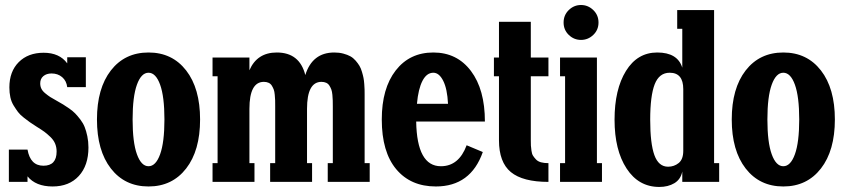

<svg xmlns="http://www.w3.org/2000/svg" viewBox="-20 -720 3346 760"><path d="M205.1 -320.8Q220.7 -312 229.7 -306.6Q238.8 -301.3 253.7 -290.8Q268.6 -280.3 277.6 -271Q286.6 -261.7 297.9 -247.1Q309.1 -232.4 315.2 -217Q321.3 -201.7 325.7 -180.7Q330.1 -159.7 330.1 -136.2Q330.1 -64.9 292 -23.4Q253.9 18.1 188 18.1Q121.6 18.1 88.9 -22V0H15.1V-127.9H88.9Q100.1 -64 151.9 -64Q204.1 -64 204.1 -120.1Q204.1 -137.2 198.2 -151.4Q192.4 -165.5 179.4 -178Q166.5 -190.4 155.5 -198.5Q144.5 -206.5 124 -219.2Q106.4 -230.5 98.4 -236.1Q90.3 -241.7 74.7 -253.9Q59.1 -266.1 51.3 -276.6Q43.5 -287.1 34.2 -302Q24.9 -316.9 21 -335Q17.1 -353 17.1 -374Q17.1 -437 54.2 -474.1Q91.3 -511.2 152.8 -511.2Q215.3 -511.2 246.1 -469.2V-493.2H319.8V-375H246.1Q243.2 -399.9 226.1 -414.6Q209 -429.2 184.1 -429.2Q164.1 -429.2 151.6 -418.7Q139.2 -408.2 139.2 -390.1Q139.2 -378.4 143.8 -368.9Q148.4 -359.4 159.2 -350.6Q169.9 -341.8 179 -335.9Q188 -330.1 205.1 -320.8Z M716.8 -53Q661.6 18.1 567.9 18.1Q474.1 18.1 418.9 -53Q363.8 -124 363.8 -247.1Q363.8 -370.1 418.9 -441.2Q474.1 -512.2 567.9 -512.2Q661.6 -512.2 716.8 -441.2Q772 -370.1 772 -247.1Q772 -124 716.8 -53ZM522 -109.4Q539.1 -62 567.9 -62Q596.7 -62 613.8 -109.4Q630.9 -156.7 630.9 -247.1Q630.9 -337.4 613.8 -384.8Q596.7 -432.1 567.9 -432.1Q539.1 -432.1 522 -384.8Q504.9 -337.4 504.9 -247.1Q504.9 -156.7 522 -109.4Z M1423.3 -347.2V-74.2H1443.4V0H1277.3V-74.2H1297.4V-298.8Q1297.4 -314.5 1297.1 -322.8Q1296.9 -331.1 1295.7 -344.5Q1294.4 -357.9 1291.7 -365.2Q1289.1 -372.6 1284.2 -380.6Q1279.3 -388.7 1271.2 -392.3Q1263.2 -396 1252.4 -396Q1195.3 -396 1195.3 -289.1V-74.2H1215.3V0H1049.3V-74.2H1069.3V-298.8Q1069.3 -314.5 1069.1 -322.8Q1068.8 -331.1 1067.6 -344.5Q1066.4 -357.9 1063.7 -365.2Q1061 -372.6 1056.2 -380.6Q1051.3 -388.7 1043.2 -392.3Q1035.2 -396 1024.4 -396Q967.3 -396 967.3 -289.1V-74.2H987.3V0H821.3V-74.2H841.3V-418H821.3V-492.2H967.3V-441.9Q997.6 -512.2 1075.7 -512.2Q1166 -512.2 1188.5 -422.9Q1216.3 -512.2 1303.2 -512.2Q1322.8 -512.2 1339.1 -507.8Q1355.5 -503.4 1366.9 -497.1Q1378.4 -490.7 1387.7 -480Q1397 -469.2 1402.8 -459.5Q1408.7 -449.7 1412.8 -435.5Q1417 -421.4 1418.9 -411.4Q1420.9 -401.4 1421.9 -387Q1422.9 -372.6 1423.1 -365.7Q1423.3 -358.9 1423.3 -347.2Z M1725.1 -62Q1796.4 -62 1827.1 -145L1891.1 -118.2Q1843.3 18.1 1705.1 18.1Q1605.5 18.1 1548.3 -50.3Q1491.2 -118.7 1491.2 -247.1Q1491.2 -370.1 1546.4 -441.2Q1601.6 -512.2 1695.3 -512.2Q1789.1 -512.2 1844.2 -439Q1899.4 -365.7 1899.4 -238.8H1627.4Q1630.4 -62 1725.1 -62ZM1695.3 -432.1Q1668.9 -432.1 1652.3 -400.1Q1635.7 -368.2 1630.4 -309.1H1753.4Q1750.5 -368.2 1734.4 -400.1Q1718.3 -432.1 1695.3 -432.1Z M2150.9 -492.2V-418H2081.1V-165Q2081.1 -150.9 2081.5 -143.6Q2082 -136.2 2083.7 -123.5Q2085.4 -110.8 2089.8 -103.8Q2094.2 -96.7 2101.6 -88.9Q2108.9 -81.1 2121.3 -77.6Q2133.8 -74.2 2150.9 -74.2V0Q2049.3 0 2002.2 -38.8Q1955.1 -77.6 1955.1 -165V-418H1935.1V-492.2H1955.1V-633.8H2081.1V-492.2Z M2328.4 -581.8Q2307.6 -562 2279.8 -562Q2252 -562 2231.4 -581.8Q2210.9 -601.6 2210.9 -630.9Q2210.9 -660.2 2231.4 -680.2Q2252 -700.2 2279.8 -700.2Q2307.6 -700.2 2328.4 -680.2Q2349.1 -660.2 2349.1 -630.9Q2349.1 -601.6 2328.4 -581.8ZM2362.8 0H2196.8V-74.2H2216.8V-418H2196.8V-492.2H2342.8V-74.2H2362.8Z M2589.8 20Q2507.8 20 2460.2 -53Q2412.6 -126 2412.6 -246.1Q2412.6 -366.2 2457.8 -439.2Q2502.9 -512.2 2581.5 -512.2Q2662.1 -512.2 2680.7 -452.1V-606H2660.6V-680.2H2806.6V-74.2H2826.7V0H2680.7V-41Q2674.3 -9.8 2649.4 5.1Q2624.5 20 2589.8 20ZM2624.5 -60.1Q2648.4 -60.1 2666.5 -74.7Q2684.6 -89.4 2684.6 -123V-367.2Q2684.6 -432.1 2630.9 -432.1Q2589.4 -432.1 2571.5 -386.5Q2553.7 -340.8 2553.7 -246.1Q2553.7 -151.9 2570.3 -106Q2586.9 -60.1 2624.5 -60.1Z M3229.5 -53Q3174.3 18.1 3080.6 18.1Q2986.8 18.1 2931.6 -53Q2876.5 -124 2876.5 -247.1Q2876.5 -370.1 2931.6 -441.2Q2986.8 -512.2 3080.6 -512.2Q3174.3 -512.2 3229.5 -441.2Q3284.7 -370.1 3284.7 -247.1Q3284.7 -124 3229.5 -53ZM3034.7 -109.4Q3051.8 -62 3080.6 -62Q3109.4 -62 3126.5 -109.4Q3143.6 -156.7 3143.6 -247.1Q3143.6 -337.4 3126.5 -384.8Q3109.4 -432.1 3080.6 -432.1Q3051.8 -432.1 3034.7 -384.8Q3017.6 -337.4 3017.6 -247.1Q3017.6 -156.7 3034.7 -109.4Z"/></svg>

Font: Margherita Black
Style: Regular
Weight: 900
Designer: James Puckett
Foundry: Dunwich Type Founders
Version: Version 1.008;hotconv 1.0.109;makeotfexe 2.5.65596